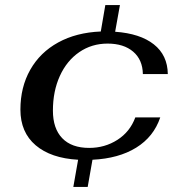

<svg xmlns="http://www.w3.org/2000/svg" viewBox="-20 -725 702 762"><path d="M517 -259H616Q590 -182 520.5 -139Q451 -96 347 -91L328 17H271L290 -91Q182 -97 121.5 -148.5Q61 -200 61 -290Q61 -379 100 -448Q139 -517 211 -556.5Q283 -596 380 -600L398 -705H456L437 -599Q536 -592 590.5 -549Q645 -506 646 -431H547Q546 -488 508.5 -520Q471 -552 407 -552Q344 -552 294.5 -518Q245 -484 217.5 -423.5Q190 -363 190 -286Q190 -215 227 -176.5Q264 -138 334 -138Q396 -138 446 -170Q496 -202 517 -259Z"/></svg>

Font: Fahkwang SemiBold
Style: Italic
Weight: 600
Italic angle: -10°
Version: Version 1.000; ttfautohint (v1.6)